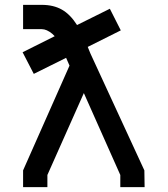

<svg xmlns="http://www.w3.org/2000/svg" viewBox="-20 -770 690 790"><path d="M205 -621Q205 -621 195 -631Q172 -650 152 -650H75V-750H152Q200 -750 234.5 -730.5Q269 -711 297 -667L432 -734L477 -645L341 -577L352 -550L574 -69L575 0H475V-50L325 -387L175 -50V0H75V-69L266 -500L252 -532L119 -466L73 -555Z"/></svg>

Font: Monoikos Medium
Style: Regular
Weight: 500
Designer: Brian Krent
Version: Version 0.088